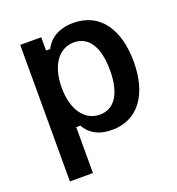

<svg xmlns="http://www.w3.org/2000/svg" viewBox="-125 -613 811 881"><g transform="rotate(-20 281.0 -173.0)"><path d="M179.2 166.7V-57.5H199.2C222.5 -15.8 263.3 10.8 330 10.8C460 10.8 530 -93.3 530 -250C530 -405 461.7 -511.7 329.2 -511.7C253.3 -511.7 210 -476.7 189.2 -435H169.2V-500H66.7V166.7ZM301.7 -74.2C226.7 -74.2 178.3 -143.3 178.3 -250C178.3 -357.5 226.7 -426.7 301.7 -426.7C372.5 -426.7 414.2 -365 414.2 -250C414.2 -135.8 372.5 -74.2 301.7 -74.2Z"/></g></svg>

Font: Familjen Grotesk Medium
Style: Regular
Weight: 500
Designer: Anders Wikstroem, Jonas Baeckman, Matilda Gysing, Kristian Moeller
Foundry: Familjen STHLM AB
Version: Version 2.000